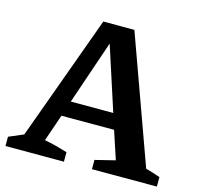

<svg xmlns="http://www.w3.org/2000/svg" viewBox="-101 -756 896 860"><g transform="rotate(15 347.0 -326.0)"><path d="M631 -65Q648 -60 665 -55Q682 -50 698 -44V0H397V-43L490 -66L447 -196H203L160 -71Q188 -66 214.5 -59Q241 -52 267 -44V0H-4V-43L64 -72L275 -652H419ZM227 -268H424L328 -564Z"/></g></svg>

Font: Piazzolla SemiBold
Style: Regular
Weight: 600
Designer: Juan Pablo del Peral
Foundry: Huerta Tipografica
Version: Version 1.330